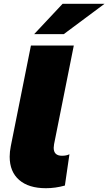

<svg xmlns="http://www.w3.org/2000/svg" viewBox="-20 -982 571 1012"><path d="M31 -156Q31 -182 37 -212L143 -742H369L265 -222Q263 -208 263 -203Q263 -161 307 -161Q330 -161 346 -169L322 -4Q272 10 222 10Q131 10 81 -33.5Q31 -77 31 -156ZM310 -962H531L316 -802H160Z"/></svg>

Font: Montserrat Alternates Black
Style: Italic
Weight: 900
Italic angle: -11.3°
Designer: Julieta Ulanovsky
Foundry: Julieta Ulanovsky
Version: Version 7.200